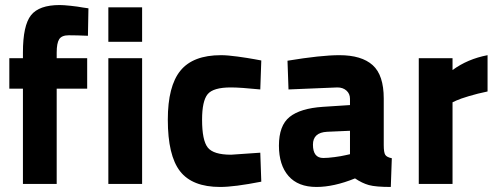

<svg xmlns="http://www.w3.org/2000/svg" viewBox="-20 -730 1975 762"><path d="M205 -378V0H71V-378H17V-499H71V-522Q71 -629 103 -669.5Q135 -710 217 -710Q232 -710 260.5 -707Q289 -704 310 -700L331 -697L329 -588Q285 -590 253 -590Q225 -590 215 -574.5Q205 -559 205 -521V-499H326V-378Z M410 0V-499H544V0ZM410 -564V-701H544V-564Z M857 -511Q883 -511 923 -505.5Q963 -500 990 -495L1017 -490L1013 -375Q934 -383 896 -383Q826 -383 804 -356Q782 -329 782 -255Q782 -173 804.5 -144.5Q827 -116 897 -116L1013 -124L1017 -9Q910 12 854 12Q743 12 694.5 -50.5Q646 -113 646 -255Q646 -388 696 -449.5Q746 -511 857 -511Z M1503 -339V-154Q1503 -125 1509 -115.5Q1515 -106 1535 -102L1531 12Q1471 12 1444 4.5Q1417 -3 1389 -22Q1305 12 1236 12Q1163 12 1125 -31.5Q1087 -75 1087 -152Q1087 -232 1129.5 -266Q1172 -300 1261 -306L1369 -313V-338Q1369 -358 1355 -370.5Q1341 -383 1319 -383L1125 -375L1121 -489Q1254 -511 1327 -511Q1415 -511 1459 -471.5Q1503 -432 1503 -339ZM1369 -211 1278 -207Q1222 -204 1222 -156Q1222 -103 1263 -103Q1281 -103 1307.5 -106.5Q1334 -110 1351 -114L1369 -118Z M1642 0V-499H1776V-452Q1836 -496 1915 -511V-367Q1876 -359 1841 -348.5Q1806 -338 1791 -331L1776 -324V0Z"/></svg>

Font: TitilliumText22L Xb
Style: Bold
Weight: 400
Designer: Campivisivi
Foundry: Campivisivi
Version: 1.000